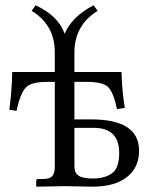

<svg xmlns="http://www.w3.org/2000/svg" viewBox="-20 -700 574 722"><path d="M259.8 -251H323.2Q503.4 -251 502.9 -132.8Q502.9 -69.8 457 -33.9Q411.1 2 327.1 2Q307.1 2 274.7 1Q242.2 0 221.2 0L118.2 2L116.2 0V-19Q116.2 -26.9 124 -26.9H143.1Q167 -26.9 176.5 -37.8Q186 -48.8 186 -71.8V-392.1H154.8Q96.7 -392.1 76.4 -370.1Q56.2 -348.1 42 -283.2L15.1 -287.1Q24.9 -363.3 25.9 -429.2H186V-503.9Q186 -606 99.1 -659.2L113.8 -680.2Q198.7 -641.1 223.1 -573.2Q251 -638.2 332 -680.2L347.2 -659.2Q260.3 -605 259.8 -503.9V-429.2H437Q438 -366.2 449.2 -293.9L419.9 -290Q406.7 -353 386.5 -372.6Q366.2 -392.1 307.1 -392.1H259.8ZM428.2 -124Q428.2 -219.2 333 -219.2H259.8V-74.2Q259.8 -49.3 275.9 -39.1Q292 -28.8 329.1 -28.8Q374 -28.8 401.1 -48.3Q428.2 -67.9 428.2 -124Z"/></svg>

Font: Linux Libertine O
Style: Regular
Weight: 400
Designer: Philipp H. Poll
Foundry: Philipp H. Poll
Version: Version 5.3.0